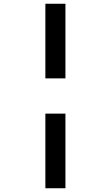

<svg xmlns="http://www.w3.org/2000/svg" viewBox="-20 -777 591 1024"><path d="M222 -757H329V-359H222ZM222 -171H329V227H222Z"/></svg>

Font: Noto Sans
Style: Bold
Weight: 700
Designer: Monotype Design Team
Foundry: Monotype Imaging Inc.
Version: Version 2.000;GOOG;noto-source:20170915:90ef993387c0; ttfaut